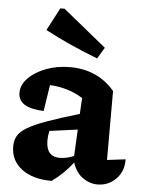

<svg xmlns="http://www.w3.org/2000/svg" viewBox="-54 -798 635 852"><g transform="rotate(5 263.5 -372.0)"><path d="M208 11Q124 11 74.5 -26.5Q25 -64 25 -127Q25 -154 36.5 -174Q48 -194 78 -212Q108 -230 163.5 -250Q219 -270 307 -296L311 -367Q249 -407 164 -412L146 -295Q32 -299 32 -366Q32 -402 61.5 -432Q91 -462 139.5 -480.5Q188 -499 246 -499Q370 -499 445 -410V-103L527 -113Q528 -59 494 -25Q460 9 412 9Q377 9 346 -13Q315 -35 301 -79Q281 -53 258.5 -31Q236 -9 208 11ZM174 -166Q174 -94 235 -94Q266 -94 298 -108L304 -226L179 -209Q174 -188 174 -166ZM362 -548Q302 -571 243.5 -597Q185 -623 127 -654L180 -755H199L392 -598Z"/></g></svg>

Font: Piazzolla
Style: Bold
Weight: 700
Designer: Juan Pablo del Peral
Foundry: Huerta Tipografica
Version: Version 1.330